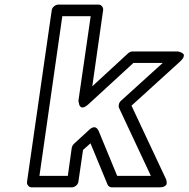

<svg xmlns="http://www.w3.org/2000/svg" viewBox="-20 -787 817 832"><path d="M97.2 0 204.1 -742.2Q205.6 -752.9 214.6 -760Q223.6 -767.1 232.9 -767.1H405.8Q416.5 -767.1 422.4 -759.3Q428.2 -751.5 426.8 -742.2L379.9 -413.1L535.2 -556.2Q544.4 -564 554.2 -564H750Q752 -564 755.1 -563.2Q758.3 -562.5 765.1 -559.6Q772 -556.6 775.1 -552.5Q778.3 -548.3 775.6 -540.3Q772.9 -532.2 762.2 -522L549.8 -329.1L698.2 -13.2Q699.2 -11.7 700.2 -9Q701.2 -6.3 702.1 0.2Q703.1 6.8 701.4 11.7Q699.7 16.6 691.9 20.8Q684.1 24.9 670.9 24.9H465.8Q451.2 24.9 445.8 12.2L372.1 -166L339.8 -137.2L319.8 0Q318.4 10.7 309.3 17.8Q300.3 24.9 291 24.9H118.2Q107.4 24.9 101.6 17.1Q95.7 9.3 97.2 0ZM150.9 -24.9H273.9L291 -147Q293 -156.2 300.8 -164.1L367.2 -225.1Q393.1 -248.5 407.2 -220.2L487.8 -24.9H633.8L496.1 -318.8Q493.2 -324.2 494.9 -333.5Q496.6 -342.8 502.9 -349.1L685.1 -514.2H558.1L360.8 -333Q342.3 -317.9 333.3 -321.8Q324.2 -325.7 322.3 -337.9L319.8 -350.1L373 -716.8H250Z"/></svg>

Font: Trueno Bold Outline
Style: Italic
Weight: 700
Width: 6
Designer: Julieta Ulanovsky
Foundry: Julieta Ulanovsky
Version: Version 3.001b | FøM Fix